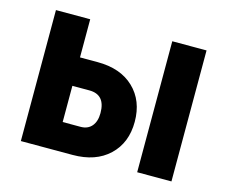

<svg xmlns="http://www.w3.org/2000/svg" viewBox="-80 -638 893 748"><g transform="rotate(15 366.0 -264.0)"><path d="M197.3 -259.8V-113.8H269.5Q298.3 -113.8 314.5 -132.8Q330.6 -151.9 330.6 -185.5Q330.6 -259.8 265.6 -259.8ZM666.5 0H528.3V-528.3H666.5ZM197.3 -374.5H268.1Q361.3 -374.5 414.8 -323.2Q468.3 -272 468.3 -187Q468.3 -102.1 414.3 -51Q360.4 0 267.6 0H59.1V-528.3H197.3Z"/></g></svg>

Font: RobotoCondensed-Bold
Style: Bold
Weight: 700
Designer: Google
Version: Version 2.001240; 2014